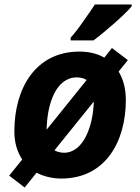

<svg xmlns="http://www.w3.org/2000/svg" viewBox="-20 -786 625 856"><path d="M143 -16C174 0 212 10 253 10C451 10 541 -156 541 -340C541 -390 530 -432 509 -467L550 -518L479 -572L445 -529C414 -547 377 -556 334 -556C139 -556 44 -393 44 -200C44 -151 56 -110 79 -75L21 -3L90 50ZM188 -208C188 -216 188 -224 189 -232C194 -321 228 -441 323 -441C340 -441 358 -436 366 -429ZM265 -105C248 -105 230 -111 223 -116L398 -333C398 -326 398 -320 397 -313C392 -229 355 -105 265 -105ZM397 -606C447 -643 538 -722 567 -758V-766H403C388 -743 370 -717 350 -689C330 -660 312 -637 295 -618V-606Z"/></svg>

Font: BC Sans
Style: Bold Italic
Weight: 700
Italic angle: -12°
Designer: Monotype Design Team
Province of B.C.
Foundry: Monotype Imaging Inc.
Version: Version 2.000;GOOG;noto-source:20170915:90ef993387c0